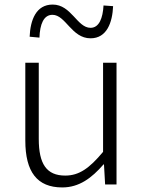

<svg xmlns="http://www.w3.org/2000/svg" viewBox="-20 -809 629 842"><path d="M253 13C327 13 382 -28 434 -88H436L441 0H491V-534H432V-143C372 -71 327 -39 266 -39C184 -39 150 -90 150 -200V-534H91V-193C91 -55 143 13 253 13ZM377 -641C449 -641 473 -711 476 -782L434 -785C431 -730 415 -687 377 -687C318 -687 293 -789 211 -789C138 -789 113 -721 110 -648L153 -644C155 -702 171 -744 210 -744C268 -744 294 -641 377 -641Z"/></svg>

Font: Noto Sans SC Light
Style: Regular
Weight: 300
Designer: Ryoko NISHIZUKA 西塚涼子 (kana, bopomofo & ideographs); Paul D. Hunt (Latin, Greek & Cyrillic); Sandoll Communications 산돌커뮤니
Foundry: Adobe
Version: Version 2.004;hotconv 1.0.118;makeotfexe 2.5.65603